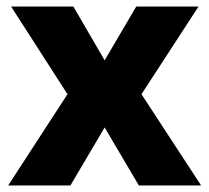

<svg xmlns="http://www.w3.org/2000/svg" viewBox="-20 -662 642 589"><path d="M187 -373 14 -642H205L301 -477L398 -642H589L414 -373L597 -93H406L301 -271L196 -93H5Z"/></svg>

Font: Noto Sans Kannada UI ExtraBold
Style: Regular
Weight: 800
Designer: Jelle Bosma - Monotype Design Team
Foundry: Monotype Imaging Inc.
Version: Version 2.005; ttfautohint (v1.8.4.7-5d5b)